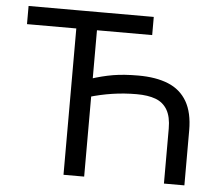

<svg xmlns="http://www.w3.org/2000/svg" viewBox="-51 -765 956 822"><g transform="rotate(5 427.0 -353.5)"><path d="M577.1 -628.9H39.1V-707H577.1ZM682.6 0V-236.3Q682.6 -287.1 665 -316.9Q647.5 -346.7 614.7 -358.9Q582 -371.1 533.2 -371.1Q479.5 -371.1 428.2 -363.3Q377 -355.5 328.1 -340.8V-418.9Q378.9 -435.5 425.3 -443.4Q471.7 -451.2 533.2 -451.2Q609.4 -451.2 662.1 -429.7Q714.8 -408.2 742.7 -360.4Q770.5 -312.5 770.5 -236.3V0ZM251 0V-707H339.8V0Z"/></g></svg>

Font: WEMIX Pretendard Variable
Style: Regular
Weight: 400
Designer: Base glyphs from Inter by Rasmus Andersson; Hangeul glyphs from Noto Sans CJK(Source Han Sans) by Jang Soo-young and Kan
Foundry: Kil Hyung-jin
Version: Version 1.000;Glyphs 3.2 (3208)